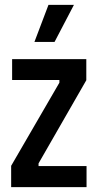

<svg xmlns="http://www.w3.org/2000/svg" viewBox="-20 -772 403 792"><path d="M26 0V-88L225 -431V-442H30V-528H336V-441L139 -98V-87H337V0ZM205 -599H122L180 -752H285Z"/></svg>

Font: Bricolage Grotesque 12pt Condensed Medium
Style: Regular
Weight: 500
Width: 3
Designer: Mathieu Triay
Foundry: Atelier Triay
Version: Version 1.001; ttfautohint (v1.8.4.7-5d5b);gftools[0.9.33.de